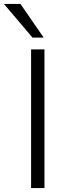

<svg xmlns="http://www.w3.org/2000/svg" viewBox="-49 -956 355 976"><path d="M109 0V-705H177V0ZM116 -765 -29 -936H55L173 -765Z"/></svg>

Font: Nunito Sans 8pt Light
Style: Regular
Weight: 300
Version: Version 3.101;gftools[0.9.27]